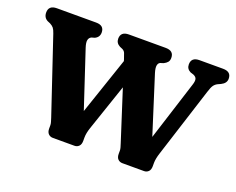

<svg xmlns="http://www.w3.org/2000/svg" viewBox="-112 -896 1341 1091"><g transform="rotate(20 559.0 -350.0)"><path d="M875 -657Q875 -700 924 -700H1066.5Q1116 -700 1116 -657Q1116 -630 1085.5 -615L1068 -607Q1053.5 -600 1044.8 -587.8Q1036 -575.5 1027 -546L892.5 -125Q880.5 -88 880.5 -63.5V-43Q880.5 -21.5 869.8 -10.8Q859 0 843.5 0H712.5Q696 0 685.2 -10.8Q674.5 -21.5 674.5 -43V-63.5Q674.5 -70.5 671.5 -81.2Q668.5 -92 664.5 -104L567.5 -406L472 -125Q460 -90 460 -63.5V-43Q460 -21.5 449.2 -10.8Q438.5 0 422.5 0H291.5Q275.5 0 264.8 -10.8Q254 -21.5 254 -43V-63.5Q254 -70.5 251 -81.2Q248 -92 244 -104L91.5 -558Q84.5 -579 76.8 -588.8Q69 -598.5 54.5 -606L38 -613Q12.5 -626 12.5 -657Q12.5 -700 62 -700H299Q348 -700 348 -657Q348 -628.5 321 -616L303 -611Q289 -604.5 285.8 -589.2Q282.5 -574 292 -545L405 -203.5L522 -548L519 -558Q511.5 -580.5 507 -592Q502.5 -603.5 490 -610L473.5 -617Q448 -630.5 448 -657Q448 -700 497.5 -700H719.5Q769 -700 769 -657Q769 -641 761.2 -631.5Q753.5 -622 738.5 -614.5L719.5 -608.5Q708 -603.5 705.2 -588.2Q702.5 -573 711 -545L821 -198.5L935 -557Q942 -578.5 939.2 -591Q936.5 -603.5 920 -611L900 -617.5Q875 -630 875 -657Z"/></g></svg>

Font: Fraunces 9pt S100
Style: Bold
Weight: 700
Version: Version 1.000; ttfautohint (v1.8.3)